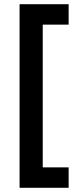

<svg xmlns="http://www.w3.org/2000/svg" viewBox="-20 -769 384 912"><path d="M306 -749V-652H183V26H306V123H73V-749Z"/></svg>

Font: TitilliumWebSemiBold
Style: Bold
Weight: 600
Version: Version 1.001;PS 57.000;hotconv 1.0.70;makeotf.lib2.5.55311